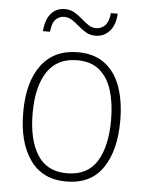

<svg xmlns="http://www.w3.org/2000/svg" viewBox="-52 -759 624 812"><g transform="rotate(5 259.5 -353.0)"><path d="M465 -265Q465 -139 414 -64.5Q363 10 259 10Q158 10 105.5 -64.5Q53 -139 53 -266Q53 -395 107 -467Q161 -539 262 -539Q332 -539 377 -504.5Q422 -470 443.5 -408.5Q465 -347 465 -265ZM93 -266Q93 -154 133.5 -89.5Q174 -25 259 -25Q346 -25 386 -89Q426 -153 426 -265Q426 -336 409.5 -390Q393 -444 357 -474.5Q321 -505 262 -505Q177 -505 135 -442Q93 -379 93 -266ZM106 -615Q110 -665 132.5 -690.5Q155 -716 191 -716Q214 -716 232 -705.5Q250 -695 265 -681.5Q280 -668 295.5 -657.5Q311 -647 329 -647Q350 -647 366 -662.5Q382 -678 386 -716H415Q412 -667 388 -641Q364 -615 329 -615Q306 -615 288 -625.5Q270 -636 255 -649.5Q240 -663 224.5 -673Q209 -683 190 -683Q171 -683 155.5 -668.5Q140 -654 136 -615Z"/></g></svg>

Font: Noto Sans Telugu SemiCondensed ExtraLight
Style: Regular
Weight: 200
Width: 4
Designer: Jelle Bosma - Monotype Design Team
Foundry: Monotype Imaging Inc.
Version: Version 2.005; ttfautohint (v1.8.4.7-5d5b)